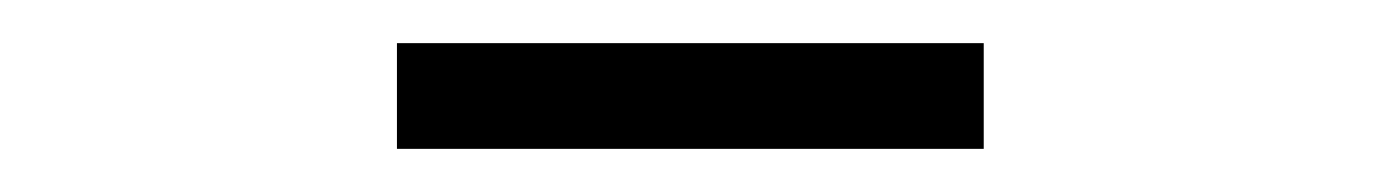

<svg xmlns="http://www.w3.org/2000/svg" viewBox="-20 -714 640 89"><path d="M164 -645V-694H436V-645Z"/></svg>

Font: IBM Plex Sans Light
Style: Regular
Weight: 300
Designer: Mike Abbink, Paul van der Laan, Pieter van Rosmalen
Foundry: Bold Monday
Version: Version 3.201